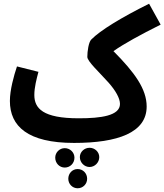

<svg xmlns="http://www.w3.org/2000/svg" viewBox="-20 -745 881 1029"><path d="M377 21C611 21 766 -34 766 -174C766 -268 702 -356 588 -471C647 -512 731 -558 841 -613L779 -725C630 -651 517 -582 469 -533C455 -519 448 -470 448 -440C448 -416 513 -357 562 -302C600 -259 623 -218 623 -188C623 -125 522 -111 402 -111C210 -111 164 -164 164 -236C164 -277 176 -322 186 -360L71 -389C54 -339 33 -262 33 -204C33 -68 129 21 377 21ZM460 47C432 47 408 69 408 97C408 126 432 150 460 150C488 150 512 126 512 97C512 69 488 47 460 47ZM327 49C299 49 276 72 276 100C276 130 299 153 327 153C356 153 379 130 379 100C379 72 356 49 327 49ZM396 161C368 161 346 184 346 213C346 241 368 264 396 264C425 264 447 241 447 213C447 184 425 161 396 161Z"/></svg>

Font: Noto Sans Arabic UI Cn
Style: Bold
Weight: 700
Width: 3
Designer: Monotype Design Team, Nadine Chahine and Nizar Qandah
Foundry: Monotype Imaging Inc.
Version: Version 2.010